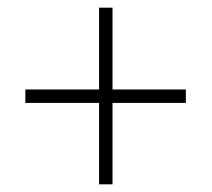

<svg xmlns="http://www.w3.org/2000/svg" viewBox="-20 -603 551 500"><path d="M238 -335H46V-370H238V-583H273V-370H464V-335H273V-123H238Z"/></svg>

Font: Noto Sans Sinhala SemiCondensed ExtraLight
Style: Regular
Weight: 200
Width: 4
Designer: Jelle Bosma - Monotype Design Team
Foundry: Monotype Imaging Inc.
Version: Version 2.006; ttfautohint (v1.8.4.7-5d5b)